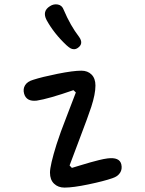

<svg xmlns="http://www.w3.org/2000/svg" viewBox="-20 -847 660 872"><path d="M273 5Q244 5 225.5 -12.8Q207 -30.5 207 -63Q207 -96 237 -192Q252 -240 285.8 -326.2Q319.5 -412.5 324.5 -427L313.5 -437.5Q200 -398 147 -390Q100 -384.5 89.5 -421.5Q83.5 -443 94 -460Q104.5 -477 130.5 -484.5Q170.5 -497.5 241.5 -511.8Q312.5 -526 349.5 -526Q378.5 -526 396 -508.2Q413.5 -490.5 413.5 -458.5Q413.5 -420 394.5 -361.5Q379.5 -316 342 -217.8Q304.5 -119.5 296 -95.5L306.5 -84.5Q315 -87 344.5 -96Q374 -105 390 -109.5Q406 -114 429 -119.8Q452 -125.5 468 -127.5Q523 -134.5 531 -100.5Q536 -78.5 525.2 -62Q514.5 -45.5 490 -37.5Q451 -24 381.5 -9.5Q312 5 273 5ZM191.5 -756Q170.5 -796.5 207 -819Q223.5 -830 242.8 -826.5Q262 -823 269.5 -802Q299.5 -731 339.5 -679Q361 -648.5 333.5 -629.5Q325 -623.5 316 -623.5Q307 -623.5 299.5 -628Q292 -632.5 282 -641.5Q225 -695 191.5 -756Z"/></svg>

Font: Monaspace Radon
Style: Regular
Weight: 400
Designer: Riley Cran & the Lettermatic Team
Foundry: Lettermatic
Version: Version 1.000 (Monaspace Radon)